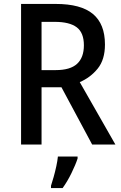

<svg xmlns="http://www.w3.org/2000/svg" viewBox="-20 -734 616 975"><path d="M263 -714Q391 -714 452 -663Q513 -612 513 -508Q513 -431 476 -385.5Q439 -340 385 -317L566 0H448L292 -291H191V0H87V-714ZM258 -623H191V-378H263Q337 -378 371.5 -410Q406 -442 406 -504Q406 -568 369.5 -595.5Q333 -623 258 -623ZM374 71Q364 102 343 145Q322 188 298 221H239V209Q245 191 252.5 164.5Q260 138 266 110Q272 82 274 61H374Z"/></svg>

Font: Noto Sans Telugu SemiCondensed Medium
Style: Regular
Weight: 500
Width: 4
Designer: Jelle Bosma - Monotype Design Team
Foundry: Monotype Imaging Inc.
Version: Version 2.005; ttfautohint (v1.8.4.7-5d5b)